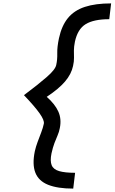

<svg xmlns="http://www.w3.org/2000/svg" viewBox="-20 -965 674 1130"><path d="M411 145Q319 145 263 122.5Q207 100 188 51Q169 2 185 -75Q191 -102 201.5 -130Q212 -158 222.5 -185.5Q233 -213 238 -237Q242 -257 213 -298Q184 -339 121 -405Q204 -467 255 -511.5Q306 -556 311 -583Q318 -614 317 -651Q316 -688 327 -740Q343 -814 380 -859Q417 -904 479.5 -924.5Q542 -945 634 -945L623 -852Q532 -852 484.5 -823Q437 -794 421 -720Q415 -690 415 -668Q415 -646 415.5 -625Q416 -604 410 -577Q400 -529 363 -485.5Q326 -442 255 -395Q304 -352 323.5 -308Q343 -264 332 -211Q328 -189 319 -168.5Q310 -148 300.5 -123Q291 -98 283 -62Q274 -18 284 7Q294 32 328 42Q362 52 422 52Z"/></svg>

Font: Victor Mono Thin
Style: Italic
Weight: 100
Italic angle: -12°
Monospace: yes
Designer: Rune Bjørnerås
Version: Version 1.561;gftools[0.9.30]